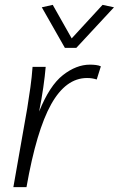

<svg xmlns="http://www.w3.org/2000/svg" viewBox="-20 -770 489 790"><path d="M378 -443Q368 -446 359 -447.5Q350 -449 338 -449Q251 -449 190.5 -341Q130 -233 89 0H35L92 -324Q99 -367 105 -410Q111 -453 114 -495H168Q165 -458 158 -409.5Q151 -361 141 -311Q184 -418 239 -461Q294 -504 350 -504Q363 -504 375 -502.5Q387 -501 395 -497ZM247 -573 152 -740 197 -750 275 -612 402 -750 449 -740 294 -573Z"/></svg>

Font: Livvic Light
Style: Italic
Weight: 300
Italic angle: -10°
Designer: Jacques Le Bailly, Baron von Fonthausen
Version: Version 1.001; ttfautohint (v1.8.2)